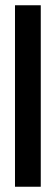

<svg xmlns="http://www.w3.org/2000/svg" viewBox="-20 -640 211 730"><path d="M135 70V-620H37V70Z"/></svg>

Font: Charger
Style: ExBd
Weight: 400
Designer: Jasper
Foundry: Cannot Into Space Fonts
Version: Version 0.99